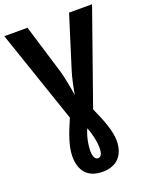

<svg xmlns="http://www.w3.org/2000/svg" viewBox="-172 -805 897 1137"><g transform="rotate(-20 276.5 -237.0)"><path d="M274 240C368 240 414 181 414 94C414 36 385 -42 346 -127L553 -714H408L308 -395C294 -354 281 -289 273 -244C267 -286 253 -359 242 -399L146 -714H0L200 -128C164 -46 135 29 135 94C135 184 180 240 274 240ZM275 155C258 155 246 137 246 97C246 65 254 15 275 -34C295 15 304 66 304 99C304 138 293 155 275 155Z"/></g></svg>

Font: Noto Sans Display SemiCondensed
Style: Bold
Weight: 700
Width: 4
Designer: Monotype Design Team
Foundry: Monotype Imaging Inc.
Version: Version 1.900